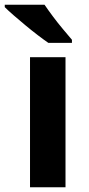

<svg xmlns="http://www.w3.org/2000/svg" viewBox="-48 -786 373 806"><path d="M227 0H78V-546H227ZM139 -766Q154 -744 174.5 -716.5Q195 -689 216.5 -663.5Q238 -638 254 -619V-606H155Q136 -619 110.5 -638.5Q85 -658 58.5 -680Q32 -702 9 -722Q-14 -742 -28 -756V-766Z"/></svg>

Font: Noto Sans Javanese
Style: Regular
Weight: 400
Designer: Monotype Design Team
Foundry: Monotype Imaging Inc.
Version: Version 2.004